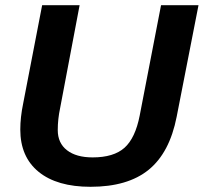

<svg xmlns="http://www.w3.org/2000/svg" viewBox="-20 -708 783 738"><path d="M336 -103Q417 -103 458.5 -140Q500 -177 517 -264L599 -688H743L659 -259Q632 -121 551.5 -55.5Q471 10 328 10Q199 10 128.5 -47.5Q58 -105 58 -210Q58 -257 69 -310L142 -688H286L211 -292Q202 -250 202 -208Q202 -158 237.5 -130.5Q273 -103 336 -103Z"/></svg>

Font: Libra Sans
Style: Bold Italic
Weight: 700
Italic angle: -12°
Foundry: Context Ltd
Version: Version 1.002